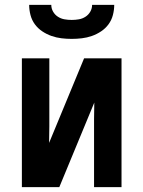

<svg xmlns="http://www.w3.org/2000/svg" viewBox="-20 -770 590 790"><path d="M70 0V-530H183V-318Q183 -284 183 -250Q183 -216 182 -182L326 -530H480V0H367V-212Q367 -246 367 -280Q367 -314 368 -348L224 0ZM275 -610Q254 -610 233 -612.5Q212 -615 192 -622Q172 -629 154 -641Q136 -653 123.5 -670Q111 -687 105.5 -708Q100 -729 100 -750H191Q191 -735 198.5 -722Q206 -709 218.5 -701Q231 -693 245.5 -690.5Q260 -688 275 -688Q290 -688 304.5 -690.5Q319 -693 331.5 -701Q344 -709 351.5 -722Q359 -735 359 -750H450Q450 -729 444.5 -708Q439 -687 426.5 -670Q414 -653 396 -641Q378 -629 358 -622Q338 -615 317 -612.5Q296 -610 275 -610Z"/></svg>

Font: Lode Term
Style: Bold
Weight: 700
Monospace: yes
Designer: Belleve Invis
Foundry: Belleve Invis
Version: Version 29.2.0